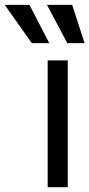

<svg xmlns="http://www.w3.org/2000/svg" viewBox="-132 -783 374 803"><path d="M67.4 -530.3H151.4V0H67.4ZM-112.3 -762.7H-8.8L74.2 -602.5H1ZM64.5 -762.7H169.9L221.7 -602.5H149.4Z"/></svg>

Font: Pretendard Std Variable
Style: Regular
Weight: 400
Designer: Base glyphs from Inter by Rasmus Andersson; Hangeul glyphs from Noto Sans CJK(Source Han Sans) by Jang Soo-young and Kan
Foundry: Kil Hyung-jin
Version: Version 1.309;Glyphs 3.2 (3225)